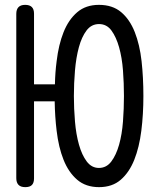

<svg xmlns="http://www.w3.org/2000/svg" viewBox="-20 -760 640 790"><path d="M120 -704V-413H206Q207 -462 213 -508Q221 -576 241.5 -627.5Q262 -679 297.5 -709.5Q333 -740 387 -740Q443 -740 478.5 -710Q514 -680 534.5 -628Q555 -576 562.5 -508.5Q570 -441 570 -365Q570 -290 561.5 -222Q553 -154 532.5 -102.5Q512 -51 477 -20.5Q442 10 387.5 10Q333 10 297.5 -20.5Q262 -51 241.5 -102.5Q221 -154 213 -222Q206 -280 205 -343H120V-26Q120 -8 111.5 1Q103 10 84 10Q65 10 56 0.5Q47 -9 47 -27V-703Q47 -721 56 -730.5Q65 -740 83.5 -740Q102 -740 111 -731Q120 -722 120 -704ZM387 -69Q418 -69 438 -95.5Q458 -122 470 -164.5Q482 -207 486 -260Q490 -313 490 -365Q490 -418 486 -470.5Q482 -523 470 -565.5Q458 -608 438.5 -634.5Q419 -661 387.5 -661Q356 -661 336 -634.5Q316 -608 304.5 -565.5Q293 -523 288.5 -470Q284 -417 284 -365Q284 -313 288.5 -260Q293 -207 305 -164.5Q317 -122 337 -95.5Q357 -69 387 -69Z"/></svg>

Font: Maple Mono NL Light
Style: Regular
Weight: 300
Monospace: yes
Designer: subframe7536
Version: Version 7.000